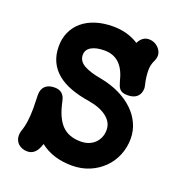

<svg xmlns="http://www.w3.org/2000/svg" viewBox="-128 -755 857 918"><g transform="rotate(20 301.0 -296.5)"><path d="M425.3 -613.8Q443.4 -647.9 476.1 -647.9Q490.2 -647.9 502.2 -642.6Q514.2 -637.2 522.9 -628.7Q531.7 -620.1 536.6 -609.6Q541.5 -599.1 541.5 -589.4Q541.5 -575.2 534.2 -559.1Q528.3 -547.4 525.1 -533.9Q522 -520.5 522.5 -504.9Q522.5 -490.7 524.7 -473.1Q526.9 -455.6 532.2 -433.6Q533.2 -429.2 533.7 -425.3Q534.2 -421.4 534.2 -419.4Q534.2 -393.1 517.8 -377.2Q501.5 -361.3 469.2 -361.3Q453.6 -361.3 444.3 -364.7Q435.1 -368.2 429 -374.8Q422.9 -381.3 419.2 -391.6Q415.5 -401.9 411.6 -415Q385.3 -524.9 293.9 -524.9Q251 -524.9 226.8 -510.5Q202.6 -496.1 202.6 -469.7Q202.6 -439 232.9 -420.9Q263.2 -402.8 325.2 -392.1Q376 -382.3 418.2 -362.1Q460.4 -341.8 491 -313Q521.5 -284.2 538.3 -248Q555.2 -211.9 555.2 -170.9Q555.2 -126 538.8 -86.4Q522.5 -46.9 492.9 -17.6Q463.4 11.7 422.9 28.8Q382.3 45.9 334 45.9Q285.6 45.9 245.1 33.2Q204.6 20.5 172.4 -4.9Q168.5 7.3 163.3 18.3Q158.2 29.3 150.9 37.4Q143.6 45.4 133.8 50.3Q124 55.2 111.3 55.2Q95.7 55.2 83.5 50.3Q71.3 45.4 63.2 37.4Q55.2 29.3 51 18.6Q46.9 7.8 46.9 -3.4Q46.9 -15.1 50.3 -25.9Q59.6 -51.8 63.7 -81.8Q67.9 -111.8 67.9 -148.9Q67.9 -177.7 66.4 -212.9V-217.3Q66.4 -245.6 82.8 -261.2Q99.1 -276.9 131.3 -276.9Q178.2 -276.9 187 -226.6V-227.5Q203.1 -148.9 237.8 -112.8Q272.5 -76.7 334 -76.7Q356 -76.7 374 -83.5Q392.1 -90.3 405 -102.8Q418 -115.2 425.3 -132.6Q432.6 -149.9 432.6 -170.9Q432.6 -209 398.7 -235.6Q364.7 -262.2 305.2 -272H305.7Q253.9 -279.8 212.2 -295.2Q170.4 -310.5 141.1 -334.7Q111.8 -358.9 96.2 -392.3Q80.6 -425.8 80.6 -469.7Q80.6 -509.3 95.5 -542Q110.4 -574.7 137.9 -598.1Q165.5 -621.6 205.1 -634.3Q244.6 -647 293.9 -647Q367.7 -647 423.8 -610.8Q424.3 -611.8 424.6 -612.3Q424.8 -612.8 425.3 -613.8Z"/></g></svg>

Font: Erica Type
Style: Bold
Weight: 700
Designer: Peter Wiegel
Foundry: Peter Wiegel
Version: Version 1.000 2010 initial release